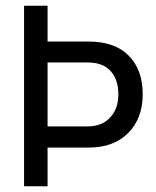

<svg xmlns="http://www.w3.org/2000/svg" viewBox="-20 -650 543 670"><path d="M289 -505Q381 -505 429.5 -455.5Q478 -406 478 -321Q478 -237 427.5 -186Q377 -135 289 -135H146V0H64V-630H146V-505ZM146 -209H287Q335 -209 364 -239.5Q393 -270 393 -321Q393 -373 365.5 -402.5Q338 -432 287 -432H146Z"/></svg>

Font: Pragati Narrow
Style: Regular
Weight: 400
Designer: Hector Gatti, Marcela Romero, Pablo Cosgaya and Nicolas Silva
Foundry: Omnibus-Type
Version: Version 1.010; ttfautohint (v1.3)